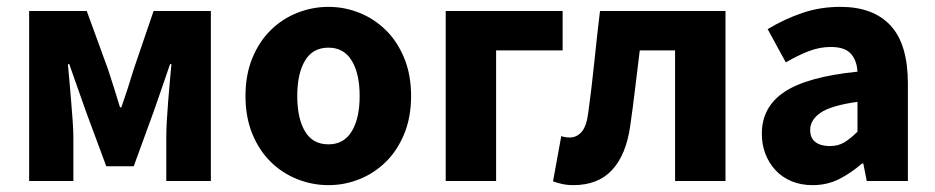

<svg xmlns="http://www.w3.org/2000/svg" viewBox="-20 -528 2727 560"><path d="M65 0V-496H233L295 -326Q305 -296 313.5 -268.5Q322 -241 330 -215H334Q343 -241 352 -268.5Q361 -296 370 -326L428 -496H595V0H465V-127Q465 -147 466.5 -175Q468 -203 470.5 -233Q473 -263 475.5 -291.5Q478 -320 480 -341H476Q465 -308 452 -271Q439 -234 428 -202L370 -43H290L231 -202Q220 -234 206.5 -271.5Q193 -309 182 -341H178Q180 -320 182.5 -291.5Q185 -263 187.5 -233Q190 -203 192 -175Q194 -147 194 -127V0Z M938 12Q891 12 847 -5.5Q803 -23 769.5 -56Q736 -89 716 -137.5Q696 -186 696 -248Q696 -310 716 -358.5Q736 -407 769.5 -440Q803 -473 847 -490.5Q891 -508 938 -508Q985 -508 1028.5 -490.5Q1072 -473 1105.5 -440Q1139 -407 1159 -358.5Q1179 -310 1179 -248Q1179 -186 1159 -137.5Q1139 -89 1105.5 -56Q1072 -23 1028.5 -5.5Q985 12 938 12ZM938 -107Q983 -107 1006 -145Q1029 -183 1029 -248Q1029 -313 1006 -351Q983 -389 938 -389Q892 -389 869.5 -351Q847 -313 847 -248Q847 -183 869.5 -145Q892 -107 938 -107Z M1280 0V-496H1621V-381H1427V0Z M1652 12Q1635 12 1621 9Q1607 6 1593 1L1617 -131Q1623 -129 1629 -128Q1635 -127 1642 -127Q1662 -127 1676.5 -143.5Q1691 -160 1696 -201Q1706 -275 1713.5 -348Q1721 -421 1730 -496H2096V0H1949V-381H1846Q1839 -326 1832.5 -270.5Q1826 -215 1818 -160Q1806 -76 1765 -32Q1724 12 1652 12Z M2350 12Q2316 12 2288.5 0.5Q2261 -11 2242 -31.5Q2223 -52 2212.5 -79Q2202 -106 2202 -138Q2202 -216 2268 -260Q2334 -304 2481 -319Q2479 -352 2461.5 -371.5Q2444 -391 2403 -391Q2371 -391 2339.5 -379Q2308 -367 2272 -346L2219 -443Q2267 -472 2319.5 -490Q2372 -508 2431 -508Q2527 -508 2577.5 -453.5Q2628 -399 2628 -284V0H2508L2498 -51H2494Q2462 -23 2427 -5.5Q2392 12 2350 12ZM2400 -102Q2425 -102 2443 -113Q2461 -124 2481 -144V-231Q2403 -220 2373 -199Q2343 -178 2343 -149Q2343 -125 2358.5 -113.5Q2374 -102 2400 -102Z"/></svg>

Font: TT Toshiba Sans
Style: Bold
Weight: 700
Designer: Paul D. Hunt
Foundry: Toshiba Corporation
Version: Version 2.020;PS 2.000;hotconv 1.0.86;makeotf.lib2.5.63406